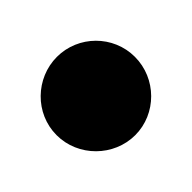

<svg xmlns="http://www.w3.org/2000/svg" viewBox="-71 -280 383 383"><g transform="rotate(45 120.0 -88.5)"><path d="M120 -199C59 -199 10 -149 10 -89C10 -29 59 22 120 22C181 22 231 -29 231 -89C231 -149 181 -199 120 -199Z"/></g></svg>

Font: Fira Sans Ultra
Style: Regular
Weight: 950
Designer: Carrois Corporate & Edenspiekermann AG
Foundry: Carrois Corporate GbR & Edenspiekermann AG
Version: Version 4.203;PS 004.203;hotconv 1.0.88;makeotf.lib2.5.64775